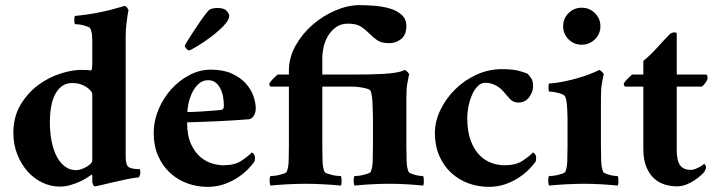

<svg xmlns="http://www.w3.org/2000/svg" viewBox="-20 -718 2781 747"><path d="M261 -395Q237 -395 220.5 -382.5Q204 -370 193.5 -349Q183 -328 178.5 -300.5Q174 -273 174 -243Q174 -202 181 -167.5Q188 -133 201 -108.5Q214 -84 233 -70Q252 -56 275 -56Q286 -56 297 -60Q308 -64 317.5 -69.5Q327 -75 333 -81.5Q339 -88 339 -93V-350Q339 -364 316 -379.5Q293 -395 261 -395ZM294 -446Q311 -446 319.5 -445.5Q328 -445 334 -444Q337 -444 338 -452.5Q339 -461 339 -467V-558Q339 -572 338 -582.5Q337 -593 332 -606Q330 -611 322 -614Q314 -617 304.5 -619.5Q295 -622 286 -623Q277 -624 272 -624Q271 -624 270 -628.5Q269 -633 269 -638.5Q269 -644 269.5 -649.5Q270 -655 272 -656Q314 -660 349 -666.5Q384 -673 409.5 -679.5Q435 -686 449.5 -690.5Q464 -695 465 -695Q470 -694 474.5 -688Q479 -682 480 -678Q477 -665 475 -649Q473 -635 471 -616.5Q469 -598 469 -577V-108Q469 -76 480.5 -68Q492 -60 523 -60Q526 -57 526 -47Q526 -37 520 -28Q498 -26 470 -20Q442 -14 416.5 -8Q391 -2 372 2.5Q353 7 348 7Q345 7 342 0.5Q339 -6 339 -17V-33Q339 -35 338.5 -37.5Q338 -40 336 -38Q330 -34 317.5 -26Q305 -18 288.5 -10.5Q272 -3 252.5 2.5Q233 8 213 8Q177 8 144 -8Q111 -24 86.5 -52Q62 -80 47 -118Q32 -156 32 -200Q32 -264 60 -310.5Q88 -357 128.5 -387Q169 -417 214.5 -431.5Q260 -446 294 -446Z M790 -406Q768 -406 752.5 -391.5Q737 -377 727.5 -357Q718 -337 713.5 -316Q709 -295 709 -282Q712 -282 729.5 -282.5Q747 -283 768 -284.5Q789 -286 809 -287.5Q829 -289 838 -290Q847 -291 849 -296Q851 -301 851 -306Q851 -323 848 -341Q845 -359 837.5 -373.5Q830 -388 818.5 -397Q807 -406 790 -406ZM800 -447Q849 -447 882.5 -431.5Q916 -416 936.5 -393Q957 -370 966 -344Q975 -318 975 -296Q975 -279 967 -267Q959 -255 948 -254Q923 -252 892.5 -250Q862 -248 830.5 -246.5Q799 -245 767.5 -244Q736 -243 708 -242Q708 -190 723.5 -157Q739 -124 761 -106Q783 -88 807 -81.5Q831 -75 848 -75Q892 -75 917.5 -91.5Q943 -108 960 -125Q965 -123 968.5 -117Q972 -111 972 -106Q972 -93 969 -88Q962 -78 946.5 -61.5Q931 -45 907.5 -29Q884 -13 854 -2Q824 9 788 9Q746 9 708 -5Q670 -19 641 -46Q612 -73 595 -112Q578 -151 578 -200Q578 -247 596.5 -291.5Q615 -336 646 -370.5Q677 -405 717 -426Q757 -447 800 -447ZM826 -687Q852 -687 862 -675.5Q872 -664 872 -658Q872 -640 849 -616.5Q826 -593 797.5 -572Q769 -551 744.5 -536.5Q720 -522 716 -522Q711 -522 705 -528.5Q699 -535 699 -540Q699 -542 708.5 -557.5Q718 -573 732 -594.5Q746 -616 762 -639Q778 -662 792 -678Q796 -682 805.5 -684.5Q815 -687 826 -687Z M1378 -698Q1405 -698 1437 -695.5Q1469 -693 1496.5 -685Q1524 -677 1542.5 -660.5Q1561 -644 1561 -617Q1561 -582 1540.5 -566Q1520 -550 1495 -550Q1464 -550 1447.5 -561.5Q1431 -573 1417 -587.5Q1403 -602 1385 -614Q1367 -626 1334 -626Q1306 -626 1287 -612Q1268 -598 1256 -578Q1244 -558 1239 -535Q1234 -512 1234 -494V-428H1360Q1389 -428 1417.5 -428.5Q1446 -429 1472 -430.5Q1498 -432 1519.5 -435.5Q1541 -439 1555 -446Q1560 -444 1566 -437.5Q1572 -431 1572 -429Q1571 -426 1569.5 -418.5Q1568 -411 1566.5 -402.5Q1565 -394 1563.5 -385.5Q1562 -377 1562 -372Q1561 -355 1561 -334.5Q1561 -314 1561 -309V-145Q1561 -117 1562 -91.5Q1563 -66 1569 -51Q1571 -46 1578.5 -43Q1586 -40 1595 -37.5Q1604 -35 1612.5 -34Q1621 -33 1626 -33Q1628 -30 1628.5 -25Q1629 -20 1629 -14Q1629 -8 1628.5 -3Q1628 2 1626 4Q1597 1 1562 -1Q1527 -3 1495 -3Q1463 -3 1425.5 -1Q1388 1 1359 4Q1358 2 1357 -3Q1356 -8 1356 -14Q1356 -20 1356.5 -25Q1357 -30 1359 -33Q1364 -33 1374 -34Q1384 -35 1394 -37.5Q1404 -40 1412.5 -43Q1421 -46 1423 -51Q1429 -66 1430 -89.5Q1431 -113 1431 -145V-260Q1431 -264 1430.5 -278.5Q1430 -293 1429.5 -310Q1429 -327 1427 -342.5Q1425 -358 1422 -364Q1419 -370 1408 -373Q1397 -376 1385 -378Q1373 -380 1362.5 -380.5Q1352 -381 1349 -381H1234V-145Q1234 -113 1235 -89.5Q1236 -66 1242 -51Q1244 -46 1252.5 -43Q1261 -40 1271 -37.5Q1281 -35 1291 -34Q1301 -33 1306 -33Q1308 -30 1308.5 -25Q1309 -20 1309 -14Q1309 -8 1308.5 -3Q1308 2 1306 4Q1277 1 1239 -1Q1201 -3 1169 -3Q1137 -3 1099 -1Q1061 1 1032 4Q1031 2 1030 -3Q1029 -8 1029 -14Q1029 -20 1029.5 -25Q1030 -30 1032 -33Q1037 -33 1047 -34Q1057 -35 1067 -37.5Q1077 -40 1085.5 -43Q1094 -46 1096 -51Q1102 -66 1103 -89.5Q1104 -113 1104 -145V-381H1033Q1029 -383 1028.5 -387Q1028 -391 1028 -394Q1036 -405 1043.5 -412.5Q1051 -420 1060 -428H1104V-443Q1104 -494 1130 -540.5Q1156 -587 1196.5 -622Q1237 -657 1285.5 -677.5Q1334 -698 1378 -698Z M2054 -382Q2054 -360 2038.5 -339.5Q2023 -319 1996 -319Q1976 -319 1962 -335Q1948 -351 1936 -365Q1923 -379 1905 -387.5Q1887 -396 1868 -396Q1852 -396 1839 -383Q1826 -370 1817 -350Q1808 -330 1803 -305.5Q1798 -281 1798 -258Q1798 -206 1811.5 -170.5Q1825 -135 1846 -114Q1867 -93 1892.5 -84Q1918 -75 1942 -75Q1986 -75 2011.5 -91.5Q2037 -108 2054 -125Q2059 -123 2062.5 -117Q2066 -111 2066 -106Q2066 -93 2063 -88Q2056 -78 2040.5 -61.5Q2025 -45 2001.5 -29Q1978 -13 1948 -2Q1918 9 1882 9Q1840 9 1802 -5Q1764 -19 1735 -46Q1706 -73 1689 -112Q1672 -151 1672 -200Q1672 -246 1693.5 -290.5Q1715 -335 1751 -370.5Q1787 -406 1834 -427.5Q1881 -449 1933 -449Q1975 -449 2000.5 -442Q2026 -435 2034 -430Q2041 -422 2047.5 -412Q2054 -402 2054 -382Z M2171 -616Q2171 -646 2192 -667Q2213 -688 2243 -688Q2273 -688 2294.5 -667Q2316 -646 2316 -616Q2316 -586 2294.5 -565Q2273 -544 2243 -544Q2213 -544 2192 -565Q2171 -586 2171 -616ZM2318 -145Q2318 -117 2319 -91.5Q2320 -66 2326 -51Q2328 -46 2335.5 -43Q2343 -40 2352 -37.5Q2361 -35 2369.5 -34Q2378 -33 2383 -33Q2385 -30 2385.5 -25Q2386 -20 2386 -14Q2386 -8 2385.5 -3Q2385 2 2383 4Q2354 1 2319.5 -1Q2285 -3 2253 -3Q2221 -3 2183 -1Q2145 1 2116 4Q2115 2 2114 -3Q2113 -8 2113 -14Q2113 -20 2113.5 -25Q2114 -30 2116 -33Q2121 -33 2131 -34Q2141 -35 2151 -37.5Q2161 -40 2169.5 -43Q2178 -46 2180 -51Q2186 -66 2187 -89.5Q2188 -113 2188 -145V-260Q2188 -264 2187.5 -275Q2187 -286 2186.5 -299Q2186 -312 2184 -324Q2182 -336 2179 -342Q2176 -348 2167 -351.5Q2158 -355 2147.5 -357.5Q2137 -360 2128 -361Q2119 -362 2116 -362Q2115 -363 2114.5 -368Q2114 -373 2114 -378.5Q2114 -384 2114.5 -388.5Q2115 -393 2117 -393Q2146 -395 2174.5 -401Q2203 -407 2229 -414.5Q2255 -422 2276.5 -430.5Q2298 -439 2312 -446Q2317 -444 2323 -437.5Q2329 -431 2329 -429Q2328 -426 2326.5 -418.5Q2325 -411 2323.5 -402.5Q2322 -394 2320.5 -385.5Q2319 -377 2319 -372Q2318 -355 2318 -334.5Q2318 -314 2318 -309Z M2727 -428Q2730 -428 2731.5 -423.5Q2733 -419 2733 -415Q2733 -408 2725.5 -397Q2718 -386 2710 -381H2613V-133Q2613 -93 2626 -75Q2639 -57 2667 -57Q2676 -57 2685 -60.5Q2694 -64 2701.5 -68Q2709 -72 2714 -76Q2719 -80 2720 -81Q2722 -79 2724.5 -75Q2727 -71 2727 -67Q2727 -63 2724 -56.5Q2721 -50 2719 -48Q2716 -44 2706 -35Q2696 -26 2682 -16.5Q2668 -7 2650.5 0Q2633 7 2613 7Q2590 7 2566.5 0Q2543 -7 2524.5 -24Q2506 -41 2494.5 -69Q2483 -97 2483 -139V-381H2412Q2408 -383 2407.5 -387Q2407 -391 2407 -394Q2415 -405 2422.5 -412.5Q2430 -420 2439 -428H2483V-481Q2512 -505 2538.5 -534.5Q2565 -564 2588 -587Q2596 -592 2604 -592Q2612 -592 2613 -587V-428Z"/></svg>

Font: Vermiglione
Style: Bold
Weight: 700
Version: Version 1.000